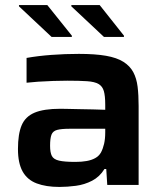

<svg xmlns="http://www.w3.org/2000/svg" viewBox="-20 -731 648 759"><path d="M215 8Q162 8 125 -6Q88 -20 69.5 -53Q51 -86 51 -142Q51 -201 65.5 -235.5Q80 -270 116.5 -285.5Q153 -301 219 -301Q229 -301 249 -300.5Q269 -300 295 -299.5Q321 -299 347.5 -298.5Q374 -298 396 -297V-317Q396 -352 390.5 -371Q385 -390 369.5 -399Q354 -408 324 -410Q294 -412 246 -412Q222 -412 190.5 -411Q159 -410 130 -408Q101 -406 85 -404V-502Q130 -510 183.5 -514Q237 -518 292 -518Q356 -518 399 -510.5Q442 -503 468 -486.5Q494 -470 507 -445.5Q520 -421 524 -388Q528 -355 528 -312V0H404L400 -63H393Q374 -32 344 -16.5Q314 -1 280 3.5Q246 8 215 8ZM278 -91Q303 -91 322.5 -94.5Q342 -98 356.5 -106Q371 -114 379 -128Q387 -143 391.5 -162.5Q396 -182 396 -208V-222H255Q223 -222 206 -217.5Q189 -213 183.5 -198.5Q178 -184 178 -155Q178 -128 185 -114.5Q192 -101 213.5 -96Q235 -91 278 -91ZM470 -585H391L262 -706V-711H374L470 -590ZM264 -585H184L55 -706V-711H167L264 -590Z"/></svg>

Font: Saira SemiExpanded SemiBold
Style: Regular
Weight: 600
Width: 6
Designer: Hector Gatti with collaboration of the Omnibus-Type team
Foundry: Omnibus-Type
Version: Version 1.101